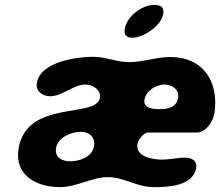

<svg xmlns="http://www.w3.org/2000/svg" viewBox="-20 -761 903 788"><path d="M56 -150C39 -41 130 7 226 7C294 7 357 -34 422 -34C489 -34 541 7 612 7C666 7 773 4 785 -72C790 -103 765 -114 739 -114C708 -114 677 -106 645 -106C607 -106 536 -117 544 -170C546 -185 569 -217 587 -217H787C827 -217 855 -265 860 -296C880 -428 812 -527 679 -527C621 -527 567 -506 510 -506C457 -506 416 -528 361 -528C303 -528 145 -510 131 -420C126 -386 155 -366 186 -366C237 -366 280 -414 331 -414C360 -414 395 -393 390 -360C377 -273 88 -355 56 -150ZM210 -153C217 -197 273 -220 311 -220C346 -220 372 -198 366 -162C359 -116 306 -99 268 -99C234 -99 204 -115 210 -153ZM573 -352C579 -388 620 -414 654 -414C686 -414 716 -394 711 -360C705 -319 668 -313 635 -313C608 -313 567 -316 573 -352ZM492 -642C488 -619 499 -606 522 -606C569 -606 642 -655 650 -704C654 -732 639 -741 613 -741C563 -741 500 -694 492 -642Z"/></svg>

Font: Asimov Print
Style: Regular
Weight: 500
Designer: Google
Version: Version 2.000980: 2014